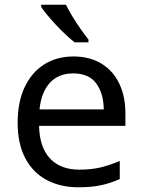

<svg xmlns="http://www.w3.org/2000/svg" viewBox="-20 -786 604 816"><path d="M292 -546Q361 -546 410.5 -516Q460 -486 486.5 -431.5Q513 -377 513 -304V-251H146Q148 -160 192.5 -112.5Q237 -65 317 -65Q368 -65 407.5 -74.5Q447 -84 489 -102V-25Q448 -7 408 1.5Q368 10 313 10Q237 10 178.5 -21Q120 -52 87.5 -113.5Q55 -175 55 -264Q55 -352 84.5 -415Q114 -478 167.5 -512Q221 -546 292 -546ZM291 -474Q228 -474 191.5 -433.5Q155 -393 148 -321H421Q420 -389 389 -431.5Q358 -474 291 -474ZM260 -766Q271 -744 287.5 -716.5Q304 -689 322.5 -663Q341 -637 356 -618V-606H297Q274 -624 245 -652.5Q216 -681 191.5 -709.5Q167 -738 155 -756V-766Z"/></svg>

Font: Noto Sans Tifinagh Tawellemmet
Style: Regular
Weight: 400
Designer: JamraPatel
Foundry: JamraPatel LLC
Version: Version 2.006; ttfautohint (v1.8.4.7-5d5b)